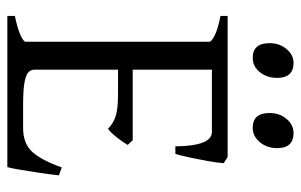

<svg xmlns="http://www.w3.org/2000/svg" viewBox="-172 -668 839 536"><g transform="rotate(90 248.0 -399.5)"><path d="M388 -469Q387 -571 348 -571H148L162 -615H418L435 -604Q434 -587 429 -559.5Q424 -532 418.5 -506.5Q413 -481 409 -469ZM242 -309H142L152 -350H371L384 -336Q376 -322 363 -305.5Q350 -289 339 -281Q324 -296 303.5 -302.5Q283 -309 242 -309ZM24 0V-21Q58 -28 77 -36.5Q96 -45 96 -51V-564Q96 -570 78 -579Q60 -588 24 -595V-615H244V-595Q212 -591 193 -586.5Q174 -582 174 -575V-75Q174 -66 181 -59Q188 -52 209 -48Q230 -44 273 -44H336Q381 -44 404 -70Q427 -96 447 -152L469 -144Q466 -116 461.5 -86.5Q457 -57 453 -33.5Q449 -10 446 0ZM141 -685Q100 -685 100 -732Q100 -760 116.5 -779.5Q133 -799 155 -799Q197 -799 197 -753Q197 -725 181 -705Q165 -685 141 -685ZM336 -685Q295 -685 295 -732Q295 -760 311.5 -779.5Q328 -799 351 -799Q393 -799 393 -753Q393 -725 376.5 -705Q360 -685 336 -685Z"/></g></svg>

Font: ChillKai
Style: Regular
Weight: 400
Designer: ChillType
Foundry: 寒蝉字型
Version: Version 2.000